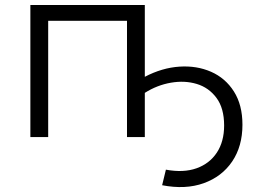

<svg xmlns="http://www.w3.org/2000/svg" viewBox="-20 -546 1009 765"><path d="M101 0V-526H557V-240Q626 -276 695 -280.5Q764 -285 821 -260Q878 -235 912 -181.5Q946 -128 946 -49Q946 37 905 97.5Q864 158 791.5 184Q719 210 626 192L641 130Q711 143 763 124.5Q815 106 844 62Q873 18 873 -46Q873 -115 842.5 -156Q812 -197 764 -211.5Q716 -226 661 -216.5Q606 -207 557 -176V0H486V-463H172V0Z"/></svg>

Font: Montserrat
Style: Regular
Weight: 400
Designer: Julieta Ulanovsky
Foundry: Julieta Ulanovsky
Version: Version 9.000; ttfautohint (v1.8.4.7-5d5b)